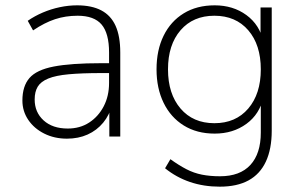

<svg xmlns="http://www.w3.org/2000/svg" viewBox="-20 -512 1124 720"><path d="M231 8Q184 8 146 -11Q108 -30 86 -62.5Q64 -95 64 -135Q64 -189 90.5 -219.5Q117 -250 181.5 -262.5Q246 -275 359 -275H400V-238H361Q287 -238 238 -233.5Q189 -229 161 -217.5Q133 -206 121.5 -187Q110 -168 110 -139Q110 -91 143.5 -60.5Q177 -30 234 -30Q280 -30 314.5 -52.5Q349 -75 369 -113.5Q389 -152 389 -201V-315Q389 -387 361 -420Q333 -453 271 -453Q226 -453 186.5 -440Q147 -427 104 -398L84 -434Q110 -452 140.5 -465Q171 -478 204 -485Q237 -492 269 -492Q324 -492 360 -473Q396 -454 413.5 -415Q431 -376 431 -315V0H390V-121H401Q391 -81 367 -52Q343 -23 308.5 -7.5Q274 8 231 8Z M804 188Q744 188 692.5 170.5Q641 153 599 119L619 85Q651 108 679 122.5Q707 137 737.5 143Q768 149 805 149Q880 149 919 106.5Q958 64 958 -15V-148H968Q954 -84 904 -47.5Q854 -11 785 -11Q718 -11 669 -41.5Q620 -72 593.5 -126.5Q567 -181 567 -252Q567 -324 593.5 -378Q620 -432 669 -462Q718 -492 785 -492Q854 -492 904 -455.5Q954 -419 968 -355H957V-484H999V-22Q999 47 977 94Q955 141 912 164.5Q869 188 804 188ZM784 -50Q864 -50 911 -105Q958 -160 958 -252Q958 -344 911 -398.5Q864 -453 784 -453Q704 -453 657 -398.5Q610 -344 610 -252Q610 -160 657 -105Q704 -50 784 -50Z"/></svg>

Font: Nunito Sans 12pt ExtraLight 12pt ExtraLight
Style: Regular
Weight: 250
Version: Version 3.101;gftools[0.9.27]